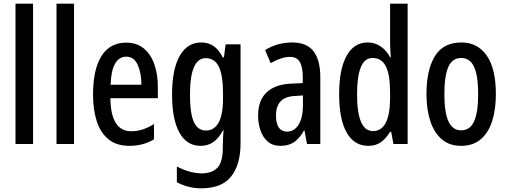

<svg xmlns="http://www.w3.org/2000/svg" viewBox="-20 -780 2746 1040"><path d="M159 0H64V-760H159Z M381 0H286V-760H381Z M664 -549Q721 -549 759 -517.5Q797 -486 816 -432Q835 -378 835 -309V-248H578Q580 -69 691 -69Q722 -69 752 -78.5Q782 -88 814 -108V-25Q755 10 682 10Q611 10 567.5 -25.5Q524 -61 504 -123.5Q484 -186 484 -266Q484 -404 529.5 -476.5Q575 -549 664 -549ZM664 -473Q626 -473 604 -436.5Q582 -400 579 -321H746Q746 -384 726 -428.5Q706 -473 664 -473Z M1070 -550Q1107 -550 1135.5 -531.5Q1164 -513 1187 -469H1193L1202 -540H1283V-5Q1283 112 1232 176Q1181 240 1070 240Q999 240 938 207V122Q975 141 1008.5 150Q1042 159 1072 159Q1129 159 1158 128Q1187 97 1187 21V8Q1187 -10 1188 -31.5Q1189 -53 1191 -74H1188Q1164 -30 1134.5 -10Q1105 10 1066 10Q992 10 952 -61.5Q912 -133 912 -267Q912 -405 953.5 -477.5Q995 -550 1070 -550ZM1094 -465Q1009 -465 1009 -266Q1009 -166 1030 -119.5Q1051 -73 1096 -73Q1140 -73 1164 -115.5Q1188 -158 1188 -247V-272Q1188 -374 1165 -419.5Q1142 -465 1094 -465Z M1563 -550Q1642 -550 1678.5 -502Q1715 -454 1715 -362V0H1643L1629 -74H1627Q1604 -32 1574 -11Q1544 10 1500 10Q1457 10 1430.5 -13Q1404 -36 1391 -73.5Q1378 -111 1378 -154Q1378 -236 1424 -279.5Q1470 -323 1556 -327L1620 -330V-363Q1620 -418 1603.5 -445Q1587 -472 1551 -472Q1506 -472 1446 -438L1416 -509Q1483 -550 1563 -550ZM1576 -260Q1475 -255 1475 -155Q1475 -109 1491 -88Q1507 -67 1535 -67Q1574 -67 1597.5 -105Q1621 -143 1621 -210V-263Z M1975 10Q1898 10 1857.5 -62.5Q1817 -135 1817 -270Q1817 -404 1857 -477Q1897 -550 1972 -550Q2009 -550 2040.5 -529.5Q2072 -509 2093 -470H2097Q2095 -495 2094 -514Q2093 -533 2093 -550V-760H2188V0H2111L2099 -66H2093Q2070 -28 2042 -9Q2014 10 1975 10ZM2000 -70Q2092 -70 2093 -248V-278Q2093 -375 2070 -420.5Q2047 -466 1998 -466Q1955 -466 1934.5 -416Q1914 -366 1914 -270Q1914 -70 2000 -70Z M2666 -270Q2666 -189 2646.5 -126Q2627 -63 2585 -26.5Q2543 10 2477 10Q2414 10 2372.5 -26Q2331 -62 2310.5 -125Q2290 -188 2290 -270Q2290 -401 2335.5 -475.5Q2381 -550 2479 -550Q2567 -550 2616.5 -479Q2666 -408 2666 -270ZM2387 -270Q2387 -172 2409 -123Q2431 -74 2478 -74Q2526 -74 2548 -122.5Q2570 -171 2570 -270Q2570 -369 2548 -417.5Q2526 -466 2478 -466Q2430 -466 2408.5 -417.5Q2387 -369 2387 -270Z"/></svg>

Font: Noto Sans Tamil ExtraCondensed Medium
Style: Regular
Weight: 500
Width: 2
Designer: Jelle Bosma - Monotype Design Team
Foundry: Monotype Imaging Inc.
Version: Version 2.004; ttfautohint (v1.8.4.7-5d5b)